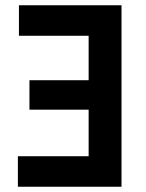

<svg xmlns="http://www.w3.org/2000/svg" viewBox="-20 -710 554 730"><path d="M442 0H48V-116H317V-293H92V-405H317V-574H52V-690H442Z"/></svg>

Font: Radio Canada Condensed SemiBold
Style: Regular
Weight: 600
Width: 3
Designer: Charles Daoud, Etienne Aubert Bonn, Alexandre Saumier Demers, Jacques Le Bailly
Foundry: Radio-Canada
Version: Version 2.104; ttfautohint (v1.8.4.7-5d5b);gftools[0.9.28.de